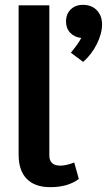

<svg xmlns="http://www.w3.org/2000/svg" viewBox="-20 -764 442 794"><path d="M57 0ZM57 -124V-742H184V-122Q184 -100 195.5 -89.5Q207 -79 230 -79Q253 -79 287 -92L306 -24Q261 10 188 10Q124 10 90.5 -24.5Q57 -59 57 -124ZM402 -663Q402 -625 380.5 -582Q359 -539 324 -508L273 -546Q303 -582 316 -607Q288 -610 270.5 -628.5Q253 -647 253 -675Q253 -706 272.5 -725Q292 -744 323 -744Q359 -744 380.5 -721.5Q402 -699 402 -663Z"/></svg>

Font: Sarabun
Style: Bold
Weight: 700
Designer: Suppakit Chalermlarp | Katatrad Co.,Ltd.
Foundry: Cadson Demak Co.,Ltd.
Version: Version 1.000; ttfautohint (v1.6)